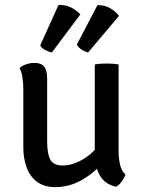

<svg xmlns="http://www.w3.org/2000/svg" viewBox="-20 -757 587 786"><path d="M465.5 -139.5Q465.5 -110 471.2 -83.8Q477 -57.5 493.5 -42.5Q489.5 -29.5 479 -14.8Q468.5 0 455.5 7.5Q408.5 -3 388.2 -39.8Q368 -76.5 368 -123V-493Q388 -497 416.5 -497Q444.5 -497 465.5 -493ZM75.5 -389.5Q75.5 -415.5 72.2 -438.5Q69 -461.5 60 -478.5Q70.5 -488 87 -493.8Q103.5 -499.5 121.5 -499.5Q149.5 -499.5 161.2 -483.8Q173 -468 173 -437V-178.5Q173 -126.5 186.2 -103Q199.5 -79.5 237.5 -79.5Q263.5 -79.5 293.5 -91.8Q323.5 -104 350.2 -126.5Q377 -149 393 -178.5V-83.5Q360 -44.5 310.8 -17.8Q261.5 9 207 9Q160.5 9 131.5 -12.8Q102.5 -34.5 89 -71.5Q75.5 -108.5 75.5 -153.5ZM379 -736Q408 -736.5 430.8 -723.5Q453.5 -710.5 467 -692L341 -542.5Q328 -545 314.5 -553.5Q301 -562 294.5 -574.5ZM219.5 -736.5Q248 -738 271.2 -726.2Q294.5 -714.5 309 -698L192.5 -542.5Q179.5 -544.5 165.5 -552Q151.5 -559.5 144.5 -571Z"/></svg>

Font: Signika Negative
Style: Regular
Weight: 400
Designer: Anna Giedry
Foundry: Anna Giedry
Version: Version 2.001